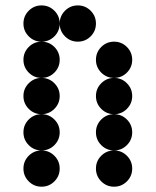

<svg xmlns="http://www.w3.org/2000/svg" viewBox="-20 -704 587 724"><path d="M205.1 -615.2Q205.1 -586.9 185.1 -566.9Q165 -546.9 136.7 -546.9Q108.4 -546.9 88.4 -566.9Q68.4 -586.9 68.4 -615.2Q68.4 -643.6 88.4 -663.6Q108.4 -683.6 136.7 -683.6Q165 -683.6 185.1 -663.6Q205.1 -643.6 205.1 -615.2ZM341.8 -615.2Q341.8 -586.9 321.8 -566.9Q301.8 -546.9 273.4 -546.9Q245.1 -546.9 225.1 -566.9Q205.1 -586.9 205.1 -615.2Q205.1 -643.6 225.1 -663.6Q245.1 -683.6 273.4 -683.6Q301.8 -683.6 321.8 -663.6Q341.8 -643.6 341.8 -615.2ZM205.1 -478.5Q205.1 -450.2 185.1 -430.2Q165 -410.2 136.7 -410.2Q108.4 -410.2 88.4 -430.2Q68.4 -450.2 68.4 -478.5Q68.4 -506.8 88.4 -526.9Q108.4 -546.9 136.7 -546.9Q165 -546.9 185.1 -526.9Q205.1 -506.8 205.1 -478.5ZM478.5 -478.5Q478.5 -450.2 458.5 -430.2Q438.5 -410.2 410.2 -410.2Q381.8 -410.2 361.8 -430.2Q341.8 -450.2 341.8 -478.5Q341.8 -506.8 361.8 -526.9Q381.8 -546.9 410.2 -546.9Q438.5 -546.9 458.5 -526.9Q478.5 -506.8 478.5 -478.5ZM205.1 -341.8Q205.1 -313.5 185.1 -293.5Q165 -273.4 136.7 -273.4Q108.4 -273.4 88.4 -293.5Q68.4 -313.5 68.4 -341.8Q68.4 -370.1 88.4 -390.1Q108.4 -410.2 136.7 -410.2Q165 -410.2 185.1 -390.1Q205.1 -370.1 205.1 -341.8ZM478.5 -341.8Q478.5 -313.5 458.5 -293.5Q438.5 -273.4 410.2 -273.4Q381.8 -273.4 361.8 -293.5Q341.8 -313.5 341.8 -341.8Q341.8 -370.1 361.8 -390.1Q381.8 -410.2 410.2 -410.2Q438.5 -410.2 458.5 -390.1Q478.5 -370.1 478.5 -341.8ZM205.1 -205.1Q205.1 -176.8 185.1 -156.7Q165 -136.7 136.7 -136.7Q108.4 -136.7 88.4 -156.7Q68.4 -176.8 68.4 -205.1Q68.4 -233.4 88.4 -253.4Q108.4 -273.4 136.7 -273.4Q165 -273.4 185.1 -253.4Q205.1 -233.4 205.1 -205.1ZM478.5 -205.1Q478.5 -176.8 458.5 -156.7Q438.5 -136.7 410.2 -136.7Q381.8 -136.7 361.8 -156.7Q341.8 -176.8 341.8 -205.1Q341.8 -233.4 361.8 -253.4Q381.8 -273.4 410.2 -273.4Q438.5 -273.4 458.5 -253.4Q478.5 -233.4 478.5 -205.1ZM205.1 -68.4Q205.1 -40 185.1 -20Q165 0 136.7 0Q108.4 0 88.4 -20Q68.4 -40 68.4 -68.4Q68.4 -96.7 88.4 -116.7Q108.4 -136.7 136.7 -136.7Q165 -136.7 185.1 -116.7Q205.1 -96.7 205.1 -68.4ZM478.5 -68.4Q478.5 -40 458.5 -20Q438.5 0 410.2 0Q381.8 0 361.8 -20Q341.8 -40 341.8 -68.4Q341.8 -96.7 361.8 -116.7Q381.8 -136.7 410.2 -136.7Q438.5 -136.7 458.5 -116.7Q478.5 -96.7 478.5 -68.4Z"/></svg>

Font: DatDot
Style: Bold
Weight: 700
Designer: GGBot
Version: 1.00